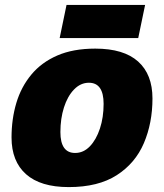

<svg xmlns="http://www.w3.org/2000/svg" viewBox="-20 -750 668 782"><path d="M260 12Q145 12 86 -40.5Q27 -93 27 -190Q27 -265 46.5 -330.5Q66 -396 107.5 -446Q149 -496 213.5 -524Q278 -552 368 -552Q484 -552 542.5 -499.5Q601 -447 601 -349Q601 -249 566 -167Q531 -85 455.5 -36.5Q380 12 260 12ZM286 -127Q320 -127 346 -154Q372 -181 387 -226.5Q402 -272 402 -327Q402 -413 342 -413Q308 -413 281.5 -385.5Q255 -358 240.5 -312.5Q226 -267 226 -212Q226 -127 286 -127ZM223 -595 251 -730H571L543 -595Z"/></svg>

Font: Geist Black
Style: Italic
Weight: 900
Italic angle: -12°
Designer: Basement.studio, Andrés Briganti, Mateo Zaragoza
Foundry: Basement.studio, Vercel, Andrés Briganti, Guido Ferreyra, Mateo Zaragoza
Version: Version 1.500; ttfautohint (v1.8.4.7-5d5b)